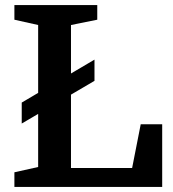

<svg xmlns="http://www.w3.org/2000/svg" viewBox="-20 -740 686 760"><path d="M66 -251V-334L354 -504V-420ZM261 -641V-75H503L537 -248H622V0H37V-58L131 -79V-641L37 -662V-720H365V-662Z"/></svg>

Font: Domine
Style: Bold
Weight: 700
Designer: Pablo Impallari, Rodrigo Fuenzalida, Brenda Gallo
Foundry: Pablo Impallari, Rodrigo Fuenzalida, Brenda Gallo
Version: Version 2.000